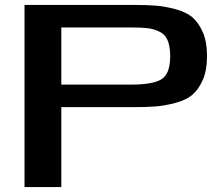

<svg xmlns="http://www.w3.org/2000/svg" viewBox="-20 -763 894 783"><path d="M80 -743H522Q578 -743 615.5 -740Q653 -737 696 -725.5Q739 -714 764 -693Q789 -672 806.5 -633Q824 -594 824 -539V-530Q824 -475 806.5 -436Q789 -397 764 -376Q739 -355 696 -343.5Q653 -332 615.5 -329Q578 -326 522 -326H230V0H80ZM230 -651V-418H515Q600 -418 636.5 -438.5Q673 -459 674 -530V-539Q673 -577 663 -600Q653 -623 630 -634Q607 -645 582.5 -648Q558 -651 515 -651Z"/></svg>

Font: Aneo
Style: Bold
Weight: 700
Designer: Anastasios Pappas
Foundry: Anastasios Pappas
Version: Version 1.000